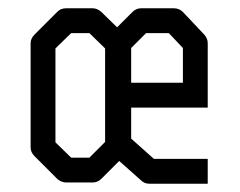

<svg xmlns="http://www.w3.org/2000/svg" viewBox="-20 -490 580 464"><path d="M482 -106V-46H341Q329 -46 321 -54L268 -101L225 -58Q216 -49 204 -49H140Q129 -49 119 -57L64 -112Q54 -122 54 -133V-386Q54 -397 64 -407L119 -462Q127 -470 140 -470H204Q214 -470 224 -462L263 -424L300 -461Q309 -470 321 -470H400Q413 -470 422 -461L474 -406Q482 -396.5 482 -386V-230H297V-155L352 -106ZM114 -146 152 -109H196L234 -147V-373L196 -410H152L114 -373ZM422 -290V-374L388 -410H333L297 -374V-290Z"/></svg>

Font: ibm3270
Style: Regular
Weight: 400
Monospace: yes
Version: Version 2.0.3